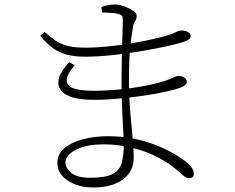

<svg xmlns="http://www.w3.org/2000/svg" viewBox="-20 -790 1040 850"><path d="M394 40Q326 40 280 9.5Q234 -21 234 -69Q234 -108 265 -134Q296 -160 347 -173.5Q398 -187 458 -187Q528 -187 587 -173Q646 -159 692 -138.5Q738 -118 769 -98Q800 -78 813 -65Q826 -53 832 -42.5Q838 -32 838 -21Q838 -11 832.5 -6Q827 -1 818 -1Q807 -1 797.5 -8Q788 -15 776 -26Q738 -62 684.5 -90.5Q631 -119 568.5 -135Q506 -151 441 -151Q362 -151 316 -127Q270 -103 270 -71Q270 -44 297 -23.5Q324 -3 378 -3Q446 -3 477.5 -19Q509 -35 518.5 -68Q528 -101 528 -152Q528 -172 525.5 -212.5Q523 -253 520.5 -309Q518 -365 518 -432Q518 -474 519 -519Q520 -564 521 -603.5Q522 -643 523 -669Q524 -695 524 -699Q524 -714 520.5 -719Q517 -724 505 -728Q489 -732 472.5 -733Q456 -734 432 -735L429 -759Q442 -764 457.5 -767Q473 -770 490 -770Q508 -770 530 -762Q552 -754 568.5 -743Q585 -732 585 -721Q585 -705 578 -696Q571 -687 568 -667Q564 -643 560 -613.5Q556 -584 553.5 -543Q551 -502 551 -441Q551 -362 556.5 -296Q562 -230 567 -179.5Q572 -129 572 -94Q572 -30 523.5 5Q475 40 394 40ZM393 -348Q340 -348 303 -358.5Q266 -369 249.5 -390.5Q233 -412 241 -443Q249 -474 286 -515L310 -502Q274 -457 275.5 -432.5Q277 -408 308.5 -398Q340 -388 393 -388Q446 -388 504.5 -393.5Q563 -399 617 -409Q671 -419 710 -432Q733 -440 747.5 -447Q762 -454 772 -454Q783 -454 795 -447Q807 -440 807 -428Q807 -421 800.5 -414.5Q794 -408 782 -403Q758 -394 716 -384.5Q674 -375 620 -367Q566 -359 507.5 -353.5Q449 -348 393 -348ZM356 -539Q311 -539 276.5 -548Q242 -557 213.5 -577.5Q185 -598 158 -632L178 -648Q202 -627 224 -611.5Q246 -596 276.5 -587.5Q307 -579 356 -579Q405 -579 459.5 -584.5Q514 -590 566.5 -599Q619 -608 662 -618Q705 -628 730 -636Q746 -641 759.5 -648Q773 -655 785 -655Q796 -655 805 -651.5Q814 -648 819 -643Q824 -638 824 -631Q824 -621 816 -615.5Q808 -610 797 -606Q775 -598 726 -587Q677 -576 613.5 -565Q550 -554 482.5 -546.5Q415 -539 356 -539Z"/></svg>

Font: Noto Serif JP ExtraLight ExtraLight
Style: Regular
Weight: 250
Version: Version 2.003-H1;hotconv 1.1.1;makeotfexe 2.6.0